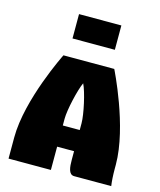

<svg xmlns="http://www.w3.org/2000/svg" viewBox="-109 -798 728 876"><g transform="rotate(15 255.0 -360.0)"><path d="M155 -605H355V-720H155ZM135 -520C135 -520 15 -280 15 -100V0H215V-110H295V-70C295 -35 298 0 325 0H500C497 -20 495 -49 495 -80V-100C495 -280 375 -520 375 -520ZM215 -210V-242C215 -284 238 -384 255 -420C273 -384 295 -284 295 -242V-210Z"/></g></svg>

Font: MikodacsPCS
Style: Regular
Weight: 900
Designer: gluk (gluksza@wp.pl)
Foundry: gluk (gluksza@wp.pl)
Version: Version 0.27